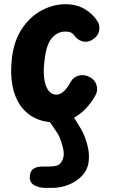

<svg xmlns="http://www.w3.org/2000/svg" viewBox="-20 -571 554 912"><path d="M241.5 10Q186.5 10 144.8 -11Q103 -32 76 -71.2Q49 -110.5 38.8 -165.8Q28.5 -221 36 -290Q45.5 -376.5 84.2 -434.5Q123 -492.5 178.2 -521.8Q233.5 -551 291 -551Q343 -551 382 -528.2Q421 -505.5 443.5 -469Q456 -450.5 450.5 -424.2Q445 -398 418.5 -382Q394 -367.5 370.2 -375Q346.5 -382.5 332.5 -403Q327 -411 317.8 -416Q308.5 -421 290 -421Q253 -421 226 -389.8Q199 -358.5 191 -279.5Q186.5 -243.5 188.5 -214.5Q190.5 -185.5 198 -164.5Q205.5 -143.5 218.2 -132.5Q231 -121.5 248 -121.5Q265 -121.5 281.8 -136Q298.5 -150.5 316 -182.5Q328.5 -205 354.5 -212Q380.5 -219 407 -204.5Q431.5 -192 438.8 -166Q446 -140 433 -117.5Q415 -84.5 387.5 -55.2Q360 -26 323.5 -8Q287 10 241.5 10ZM195.5 321.5Q165.5 321.5 143.2 309Q121 296.5 121.5 270.5Q122 243 137.5 231.5Q153 220 183 220H213Q254.5 220 267 204.8Q279.5 189.5 282 171Q284.5 155.5 279.5 133.2Q274.5 111 266.8 90.8Q259 70.5 252.5 61Q235 34.5 220.5 14Q206 -6.5 180.5 -29.5Q164.5 -44 170.2 -57Q176 -70 192.8 -78Q209.5 -86 225.5 -86Q247.5 -86 263.2 -79.2Q279 -72.5 293 -59.5Q317 -36.5 330 -14.8Q343 7 363.5 39.5Q379.5 65 392.2 107.5Q405 150 402 188.5Q399 231 372.5 260.8Q346 290.5 307.2 306Q268.5 321.5 227 321.5Z"/></svg>

Font: Edu SA Hand
Style: Bold
Weight: 700
Designer: Tina and Corey Anderson, Eben Sorkin, Mirko Velimirovic
Foundry: Google for Education
Version: Version 2.000